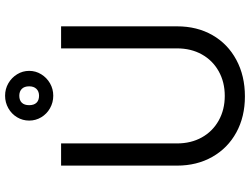

<svg xmlns="http://www.w3.org/2000/svg" viewBox="-136 -851 1002 770"><g transform="rotate(-90 365.0 -466.0)"><path d="M85.8 -257.2V-722H174.8V-257.2Q174.8 -201 198.9 -157.7Q223 -114.4 266.5 -90Q310 -65.6 365.4 -65.6Q421 -65.6 464.4 -90Q507.8 -114.4 531.9 -157.7Q556 -201 556 -257.2V-722H644.4V-257.2Q644.4 -176.6 609.2 -115.1Q574 -53.6 510 -19.2Q446 15.2 363.4 15.2Q281.8 15.2 218.9 -19.2Q156 -53.6 120.9 -115.5Q85.8 -177.4 85.8 -257.2ZM266.4 -850Q266.4 -876.2 279.7 -898.4Q293 -920.6 316 -933.6Q339 -946.6 366.1 -946.6Q393.2 -946.6 415.8 -933.6Q438.4 -920.6 452.1 -898.4Q465.8 -876.2 465.8 -850Q465.8 -823.8 452.1 -801.6Q438.4 -779.4 415.8 -766.4Q393.2 -753.4 366.1 -753.4Q339 -753.4 316 -766.4Q293 -779.4 279.7 -801.6Q266.4 -823.8 266.4 -850ZM403.8 -849.9Q403.8 -869.2 393.7 -879.4Q383.5 -889.6 366.1 -889.6Q347.8 -889.6 338 -879.4Q328.2 -869.2 328.2 -850Q328.2 -830.8 338 -820.6Q347.8 -810.4 366.1 -810.4Q383.5 -810.4 393.7 -821Q403.8 -831.6 403.8 -849.9Z"/></g></svg>

Font: 寒蝉端黑体 Light
Style: Regular
Weight: 300
Designer: ChillDuanSans {Warren2060}; 
Source Han Sans {Ryoko NISHIZUKA 西塚涼子 (kana, bopomofo & ideographs); Paul D. Hunt (Latin, G
Foundry: ChillType&Adobe
Version: Version 1.300;Glyphs 3.3 (3306)